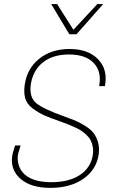

<svg xmlns="http://www.w3.org/2000/svg" viewBox="-20 -911 578 941"><path d="M227.1 9.8Q133.3 9.8 82.8 -32.7Q32.2 -75.2 39.1 -141.1Q41.5 -162.1 54.2 -198.2H81.1Q67.4 -156.2 66.9 -145Q64 -85.4 106.2 -51.8Q148.4 -18.1 231.9 -18.1Q317.9 -18.1 371.6 -53.5Q425.3 -88.9 435.1 -152.8Q438 -173.3 434.6 -191.4Q431.2 -209.5 424.6 -222.9Q418 -236.3 404.5 -249Q391.1 -261.7 379.2 -269.8Q367.2 -277.8 347.2 -287.1Q327.1 -296.4 313.7 -301.5Q300.3 -306.6 277.8 -314.9Q224.1 -333.5 196 -346.2Q168 -358.9 140.1 -379.6Q112.3 -400.4 104 -428Q95.7 -455.6 101.1 -495.1Q112.3 -575.2 172.1 -623Q231.9 -670.9 320.8 -670.9Q412.6 -670.9 461.2 -620.1Q509.8 -569.3 494.1 -488.8H465.8Q479.5 -559.1 439.9 -601.6Q400.4 -644 317.9 -644Q239.7 -644 190.7 -605.5Q141.6 -566.9 130.9 -497.1Q122.6 -434.6 157.2 -405.8Q191.9 -377 293.9 -340.8Q326.7 -329.1 346.4 -321Q366.2 -313 393.8 -296.4Q421.4 -279.8 436 -262.2Q450.7 -244.6 459.5 -216.8Q468.3 -189 463.9 -155.8Q453.1 -79.6 388.9 -34.9Q324.7 9.8 227.1 9.8ZM231 -891.1H259.8L339.8 -765.1L457 -891.1H485.8L355 -743.2H319.8Z"/></svg>

Font: Human Sans ExtraLight
Style: Italic
Weight: 200
Italic angle: -8°
Designer: Tim Radville
Foundry: Continuum
Version: Version 1.000;FEAKit 1.0